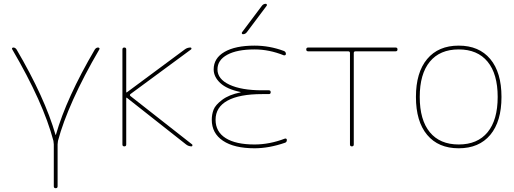

<svg xmlns="http://www.w3.org/2000/svg" viewBox="-20 -770 2704 1010"><path d="M261 -29Q208 -231 44 -511Q42 -514 44 -517Q46 -520 50 -520Q60 -520 67 -510Q216 -256 272 -61Q272 -60 273 -60Q274 -60 274 -61Q330 -256 479 -510Q486 -520 496 -520Q500 -520 502.5 -517Q505 -514 503 -511Q420 -369 365 -246.5Q310 -124 285 -29Q283 -17 283 -11V210Q283 220 273 220Q263 220 263 210V-11Q263 -17 261 -29Z M624 -10V-510Q624 -520 634 -520Q644 -520 644 -510V-285Q644 -284 645 -284H647L952 -510Q965 -520 982 -520Q986 -520 987 -516Q988 -512 985 -510L666 -275Q661 -270 666 -265L991 -10Q993 -8 992 -4Q991 0 988 0Q972 0 959 -10L647 -256H645Q644 -256 644 -255V-10Q644 0 634 0Q624 0 624 -10Z M1245 -284Q1246 -284 1246 -285Q1246 -286 1245 -286Q1173 -301 1138.5 -333.5Q1104 -366 1104 -405Q1104 -464 1161 -497Q1218 -530 1319 -530Q1398 -530 1473 -502Q1484 -498 1484 -486Q1484 -482 1480.5 -480Q1477 -478 1473 -479Q1396 -510 1319 -510Q1227 -510 1175.5 -482Q1124 -454 1124 -405Q1124 -354 1187 -324.5Q1250 -295 1359 -295H1394Q1404 -295 1404 -285Q1404 -275 1394 -275H1359Q1239 -275 1176.5 -240.5Q1114 -206 1114 -140Q1114 -77 1167 -43.5Q1220 -10 1319 -10Q1398 -10 1479 -41Q1483 -42 1486 -40Q1489 -38 1489 -34Q1489 -22 1479 -19Q1395 10 1319 10Q1212 10 1153 -29.5Q1094 -69 1094 -140Q1094 -168 1103.5 -193Q1113 -218 1149 -245Q1185 -272 1245 -284ZM1258 -590Q1254 -590 1252.5 -593.5Q1251 -597 1253 -600L1358 -740Q1366 -750 1378 -750Q1382 -750 1383.5 -746.5Q1385 -743 1383 -740L1278 -600Q1270 -590 1258 -590Z M1601 -500Q1591 -500 1591 -510Q1591 -520 1601 -520H2061Q2071 -520 2071 -510Q2071 -500 2061 -500H1850Q1841 -500 1841 -491V-10Q1841 0 1831 0Q1821 0 1821 -10V-491Q1821 -500 1812 -500Z M2545 -445.5Q2492 -510 2393 -510Q2294 -510 2241 -445.5Q2188 -381 2188 -260Q2188 -139 2241 -74.5Q2294 -10 2393 -10Q2492 -10 2545 -74.5Q2598 -139 2598 -260Q2598 -381 2545 -445.5ZM2559 -60.5Q2500 10 2393 10Q2286 10 2227 -60.5Q2168 -131 2168 -260Q2168 -389 2227 -459.5Q2286 -530 2393 -530Q2500 -530 2559 -459.5Q2618 -389 2618 -260Q2618 -131 2559 -60.5Z"/></svg>

Font: Rounded Mplus 1c Thin
Style: Regular
Weight: 250
Version: Version 1.059.20150529